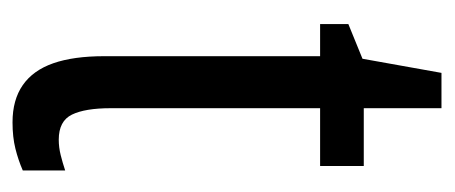

<svg xmlns="http://www.w3.org/2000/svg" viewBox="-224 -474 708 299"><g transform="rotate(90 129.5 -324.0)"><path d="M197 -62Q209 -62 221 -65Q233 -68 245 -72V-6Q229 1 211 5.5Q193 10 170 10Q135 10 112 -6Q89 -22 78 -53.5Q67 -85 67 -133V-469H17V-513L71 -535L93 -658H148V-537H238V-469H148V-143Q148 -103 158 -82.5Q168 -62 197 -62Z"/></g></svg>

Font: Noto Sans ExtraCondensed
Style: Regular
Weight: 400
Width: 2
Designer: Monotype Design Team
Foundry: Monotype Imaging Inc.
Version: Version 2.013